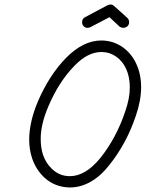

<svg xmlns="http://www.w3.org/2000/svg" viewBox="-20 -809 644 849"><path d="M380 -689Q374 -686 365.5 -686Q357 -686 350 -693Q343 -700 343 -711Q343 -726 356 -733L456 -786Q462 -789 470 -789Q478 -789 485 -782L543 -730Q551 -722 551 -711Q551 -700 543.5 -693Q536 -686 525 -686Q516 -686 508 -692L464 -733ZM194 -339Q160 -260 160 -195Q160 -156 170 -125Q183 -87 210 -62Q243 -30 289 -30Q323 -30 357 -50Q391 -70 425 -112Q494 -199 533 -314Q554 -374 554 -421Q554 -491 519 -535Q496 -563 463 -574Q447 -579 430 -579H428Q368 -579 309 -518Q240 -447 194 -339ZM428 -630Q480 -630 523 -600Q562 -572 583 -526Q604 -480 604 -424Q604 -365 581 -298Q540 -175 464 -80Q425 -30 380.5 -5Q336 20 289 20Q222 19 175 -25Q139 -59 122 -109Q109 -148 109 -193Q110 -271 147 -359Q197 -476 272 -553Q348 -630 428 -630Z"/></svg>

Font: TT2020Base
Style: Italic
Weight: 400
Italic angle: -15°
Version: Version 0.2.000